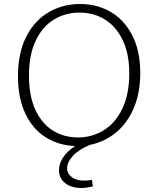

<svg xmlns="http://www.w3.org/2000/svg" viewBox="-20 -723 791 961"><path d="M316 119Q316 146 339 163.5Q362 181 402 181Q421 181 440 177L445 210Q411 218 388 218Q336 218 305.5 193Q275 168 275 129Q275 97 295.5 65.5Q316 34 356 8Q275 5 210 -35Q145 -75 107.5 -153Q70 -231 70 -342Q70 -458 111.5 -539.5Q153 -621 224 -662Q295 -703 381 -703Q464 -703 532 -664.5Q600 -626 641 -548Q682 -470 682 -358Q682 -259 650 -183Q618 -107 561 -60Q504 -13 431 2Q376 24 346 56Q316 88 316 119ZM370 -35Q440 -35 498.5 -70.5Q557 -106 592 -178.5Q627 -251 627 -355Q627 -455 593.5 -523.5Q560 -592 504 -626Q448 -660 378 -660Q308 -660 250.5 -625.5Q193 -591 159 -520Q125 -449 125 -344Q125 -242 157.5 -172.5Q190 -103 245.5 -69Q301 -35 370 -35Z"/></svg>

Font: Bitter Pro Light
Style: Regular
Weight: 300
Designer: Sol Matas, and Bitter project Authors
Foundry: Sol Matas
Version: Version 1.010